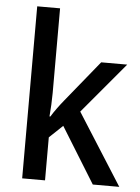

<svg xmlns="http://www.w3.org/2000/svg" viewBox="-54 -895 618 845"><g transform="rotate(5 255.0 -473.0)"><path d="M177 -479V-853H76V-93H177V-283L236 -339L388 -93H505L305 -408L493 -632H378L230 -450C212 -428 189 -397 176 -375H172C175 -408 177 -447 177 -479Z"/></g></svg>

Font: Noto Sans Kannada UI SemiCondensed Medium
Style: Regular
Weight: 500
Width: 4
Designer: Jelle Bosma - Monotype Design Team
Foundry: Monotype Imaging Inc.
Version: Version 2.005